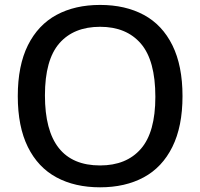

<svg xmlns="http://www.w3.org/2000/svg" viewBox="-20 -770 833 799"><path d="M54 -370Q54 -497 96.2 -581.8Q138.5 -666.5 215.2 -708Q292 -749.5 396.5 -749.5Q501.5 -749.5 578.5 -708Q655.5 -666.5 697.5 -581.5Q739.5 -496.5 739.5 -370Q739.5 -243.5 697.2 -158.5Q655 -73.5 578 -32Q501 9.5 396.5 9.5Q291.5 9.5 214.8 -32Q138 -73.5 96 -158.2Q54 -243 54 -370ZM626.5 -367Q626.5 -518.5 566.2 -588.5Q506 -658.5 396.5 -658.5Q287 -658.5 227 -589.8Q167 -521 167 -373Q167 -81.5 396.5 -81.5Q506 -81.5 566.2 -150.5Q626.5 -219.5 626.5 -367Z"/></svg>

Font: Encode Sans Semi Expanded Medium
Style: Regular
Weight: 500
Width: 6
Designer: Multiple Designers
Foundry: Impallari Type
Version: Version 2.000